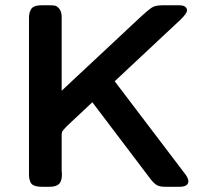

<svg xmlns="http://www.w3.org/2000/svg" viewBox="-20 -714 804 734"><path d="M90.8 -49.8V-646Q90.8 -668 100.3 -680.9Q109.9 -693.8 138.2 -693.8H170.9Q182.1 -693.8 190.2 -692.4Q198.2 -690.9 207 -679.9Q215.8 -668.9 215.8 -647.9V-367.2L508.8 -641.1Q553.7 -683.1 565.9 -688Q579.1 -693.8 601.1 -693.8H664.1Q694.8 -693.8 694.8 -673.8Q694.8 -662.6 668.9 -637.7Q643.1 -612.8 418.9 -403.8V-402.8L689.9 -45.9Q699.7 -31.7 700.2 -22Q700.2 0 667 0H610.8Q591.8 0 580.8 -5.6Q569.8 -11.2 555.2 -29.8L333 -323.2Q317.9 -309.1 303 -294.9Q288.1 -280.8 278.6 -272Q269 -263.2 259.5 -254.2Q250 -245.1 244.4 -240Q238.8 -234.9 233.4 -229.5Q228 -224.1 225.6 -220.9Q223.1 -217.8 220.5 -214.8Q217.8 -211.9 217.3 -209.5Q216.8 -207 216.3 -204.6Q215.8 -202.1 215.8 -199.2V-62Q215.8 -60.1 216.3 -54.9Q216.8 -49.8 216.8 -47.9Q216.8 -21 205.3 -10.5Q193.8 0 170.9 0H139.2Q122.1 0 111.1 -4.4Q100.1 -8.8 96.4 -17.8Q92.8 -26.9 91.8 -32.7Q90.8 -38.6 90.8 -49.8Z"/></svg>

Font: CMU Sans Serif
Style: Bold
Weight: 700
Version: Version 0.7.0